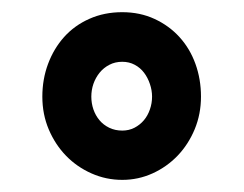

<svg xmlns="http://www.w3.org/2000/svg" viewBox="-20 -741 396 312"><path d="M128.4 -584Q128.4 -573.2 131.8 -563.2Q135.3 -553.2 141.6 -545.7Q147.9 -538.1 157.5 -533.4Q167 -528.8 178.7 -528.8Q189.5 -528.8 198.5 -533.4Q207.5 -538.1 213.9 -545.7Q220.2 -553.2 223.6 -563.2Q227.1 -573.2 227.1 -584Q227.1 -594.2 223.6 -604.5Q220.2 -614.7 214.1 -622.8Q208 -630.9 199 -635.7Q189.9 -640.6 178.7 -640.6Q167 -640.6 157.7 -635.7Q148.4 -630.9 141.8 -622.8Q135.3 -614.7 131.8 -604.7Q128.4 -594.7 128.4 -584ZM48.8 -584Q48.8 -612.3 58.1 -637.2Q67.4 -662.1 84.2 -680.9Q101.1 -699.7 125.2 -710.4Q149.4 -721.2 178.7 -721.2Q207.5 -721.2 231.2 -710.2Q254.9 -699.2 271.7 -680.7Q288.6 -662.1 297.6 -637.2Q306.6 -612.3 306.6 -584Q306.6 -555.7 296.4 -531Q286.1 -506.3 268.6 -488Q251 -469.7 227.8 -459.2Q204.6 -448.7 178.7 -448.7Q152.3 -448.7 128.7 -459.2Q105 -469.7 87.4 -487.8Q69.8 -505.9 59.3 -530.5Q48.8 -555.2 48.8 -584Z"/></svg>

Font: Ufes Sans
Style: Bold
Weight: 700
Designer: Ricardo Esteves & Filipe Motta
Foundry: ProDesignUfes - Ricardo Esteves, Filipe Motta (This is a derivative work, based on Roboto family, by Christian Robertson
Version: Version 2.0